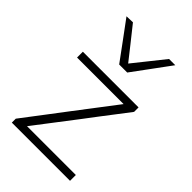

<svg xmlns="http://www.w3.org/2000/svg" viewBox="-230 -859 946 946"><g transform="rotate(45 243.0 -386.0)"><path d="M42.5 0V-27.5Q87.5 -87 131 -143.8Q174.5 -200.5 212 -250.5L384.5 -476.5L393 -454H276.5Q247.5 -454 208 -454Q168.5 -454 125.2 -454Q82 -454 43 -454V-494.5H431V-463.5Q410.5 -436.5 383.2 -400.8Q356 -365 326.5 -326.8Q297 -288.5 271 -253.5L97.5 -27L91.5 -40.5H220.5Q249.5 -40.5 289 -40.5Q328.5 -40.5 370.2 -40.5Q412 -40.5 448 -40.5V0ZM214 -576.5Q178.5 -625 143 -673.2Q107.5 -721.5 71.5 -770L115 -771.5Q149.5 -728.5 182.8 -686.2Q216 -644 250 -601H234Q268.5 -644 301.5 -685.5Q334.5 -727 368.5 -769.5H412Q377 -721.5 341.2 -673.2Q305.5 -625 270 -576.5Z"/></g></svg>

Font: Commissioner Thin ExtraLight
Style: Regular
Weight: 250
Version: Version 1.000